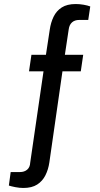

<svg xmlns="http://www.w3.org/2000/svg" viewBox="-20 -751 496 953"><path d="M96 182Q77 182 56.5 178Q36 174 24 170L33 103H79Q101 103 115 91Q129 79 130 56L196 -397H124L136 -479H208L227 -604Q232 -639 246 -668Q260 -697 286.5 -714Q313 -731 356 -731Q375 -731 395 -727.5Q415 -724 428 -719L418 -652H373Q351 -652 337.5 -640Q324 -628 321 -605L302 -479H393L381 -397H290L225 55Q220 90 205.5 119Q191 148 164.5 165Q138 182 96 182Z"/></svg>

Font: Archivo Narrow Medium
Style: Regular
Weight: 500
Designer: Hector Gatti
Foundry: Omnibus-Type
Version: Version 3.002